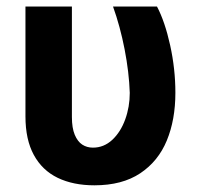

<svg xmlns="http://www.w3.org/2000/svg" viewBox="-20 -550 606 580"><path d="M197.2 -530.3V-196.4Q197.2 -163.4 205.8 -142.9Q214.4 -122.4 228.4 -113.2Q242.5 -104 260.7 -104Q293.7 -104 319.1 -127.5Q344.4 -151.1 358.2 -189.1Q372 -227.1 372 -269.5Q369.9 -331.8 356.4 -401.2Q342.9 -470.5 321.4 -530.3H454.2Q478.2 -484.8 494 -413.3Q509.8 -341.9 509.8 -269.5Q509.8 -188.4 484 -125.7Q458.2 -63 403.7 -26.6Q349.1 9.8 265.3 9.8Q201.2 9.8 154.3 -12.8Q107.5 -35.5 82.2 -81.9Q56.9 -128.3 56.9 -198.3V-530.3Z"/></svg>

Font: Pretendard GOV Variable
Style: Regular
Weight: 400
Designer: Base glyphs from Inter by Rasmus Andersson; Hangul glyphs from Noto Sans CJK(Source Han Sans) by Jang Soo-young and Kang
Foundry: Kil Hyung-jin
Version: Version 1.307;Glyphs 3.2 (3192)